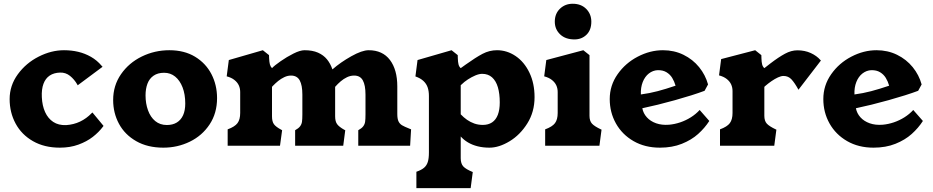

<svg xmlns="http://www.w3.org/2000/svg" viewBox="-20 -756 4838 996"><path d="M30 -242Q30 -312.5 72.5 -370.8Q115 -429 180.5 -462.2Q246 -495.5 312 -495.5Q351 -495.5 385.8 -487.2Q420.5 -479 451.8 -461.2Q483 -443.5 507 -415L512 -409.5L383 -313.5Q382.5 -315.5 381 -317.5Q365.5 -344.5 343 -362.5Q320.5 -380.5 291.5 -379.5Q259.5 -378.5 237.8 -364Q216 -349.5 205.5 -321.2Q195 -293 197 -252Q199 -207.5 214 -174.5Q229 -141.5 256.2 -123.5Q283.5 -105.5 323 -107Q362 -109.5 395.2 -125.2Q428.5 -141 455.5 -169Q456.5 -169.5 459.5 -172.5L517 -103L515 -100Q493 -70.5 461.5 -46Q430 -21.5 386.8 -5.8Q343.5 10 290.5 10Q210 10 151 -23.8Q92 -57.5 61 -115Q30 -172.5 30 -242Z M567 -237Q567 -312.5 607.8 -371.2Q648.5 -430 715.5 -462.8Q782.5 -495.5 858.5 -495.5Q936 -495.5 991.8 -461.8Q1047.5 -428 1076.8 -371.5Q1106 -315 1106 -247Q1106 -169 1067.5 -110.8Q1029 -52.5 965 -21.2Q901 10 827.5 10Q745.5 10 686.5 -23.8Q627.5 -57.5 597.2 -113.8Q567 -170 567 -237ZM941 -219Q941 -267 927 -303Q913 -339 888.5 -358.8Q864 -378.5 831.5 -378.5Q798.5 -378.5 776.8 -363.5Q755 -348.5 745 -322Q735 -295.5 735 -261Q735 -219 747.8 -183.8Q760.5 -148.5 785.2 -128Q810 -107.5 845.5 -107.5Q876 -107.5 897.2 -120.5Q918.5 -133.5 929.8 -158.2Q941 -183 941 -219Z M1560 -495.5Q1537 -495.5 1502.5 -478.2Q1468 -461 1435.8 -438.5Q1403.5 -416 1391 -402.5Q1383 -410.5 1380 -422.2Q1377 -434 1376 -454.5L1375.5 -470L1343.5 -495.5L1167 -444.5L1156 -360Q1180.5 -353.5 1196 -341.2Q1211.5 -329 1218.8 -313.2Q1226 -297.5 1226 -278.5V-170Q1226 -136 1212 -117.2Q1198 -98.5 1161 -85V0H1432.5L1443.5 -80.5L1439 -83Q1411 -98 1401 -111.8Q1391 -125.5 1391 -152.5V-305.5Q1394 -309 1395 -310Q1409 -324.5 1423.2 -336Q1437.5 -347.5 1454.8 -355.8Q1472 -364 1489.5 -364Q1521 -364 1534.8 -339Q1548.5 -314 1548.5 -265.5V-165.5V-162.5Q1548.5 -137 1546.5 -124Q1544.5 -111 1536.5 -100.5Q1528.5 -90 1511 -80.5V0H1760.5L1771 -80.5Q1767.5 -82.5 1765.5 -83Q1739 -98 1728.8 -112Q1718.5 -126 1718.5 -152.5V-305.5Q1732.5 -321.5 1747.5 -334.2Q1762.5 -347 1780.2 -355.5Q1798 -364 1817 -364Q1848.5 -364 1862.2 -339Q1876 -314 1876 -265.5V-165.5V-162.5Q1876 -137 1874 -124Q1872 -111 1864 -100.5Q1856 -90 1838.5 -80.5V0H2107.5L2112.5 -85L2104 -88.5Q2077.5 -99 2065.5 -106.2Q2053.5 -113.5 2047.2 -126.5Q2041 -139.5 2041 -165V-307.5Q2041 -394.5 2002.8 -445Q1964.5 -495.5 1892.5 -495.5Q1858 -495.5 1802 -464Q1746 -432.5 1704.5 -396Q1694 -426.5 1676.2 -448.2Q1658.5 -470 1629.8 -482.8Q1601 -495.5 1560 -495.5Z M2519 10Q2568.5 10 2623.2 -23Q2678 -56 2715.5 -115.8Q2753 -175.5 2753 -252Q2753 -324 2726.2 -379.5Q2699.5 -435 2654.8 -465.2Q2610 -495.5 2558 -495.5Q2519 -495.5 2483.2 -476.8Q2447.5 -458 2396.5 -421.5Q2389.5 -416.5 2370 -402.5Q2361.5 -410 2358.5 -422.2Q2355.5 -434.5 2355 -453L2354.5 -470L2322.5 -495.5L2146 -444.5L2135 -359.5Q2161 -350.5 2176.5 -336Q2192 -321.5 2198.5 -302.5Q2205 -283.5 2205 -258.5V35Q2205 66 2199.2 84.2Q2193.5 102.5 2179.8 114.2Q2166 126 2140 135V220H2421.5L2432.5 136.5Q2397 122 2383.5 107.5Q2370 93 2370 64.5V-48Q2386 -30 2408 -17Q2430 -4 2458 3Q2486 10 2519 10ZM2373.5 -317Q2388 -331.5 2407.2 -344Q2426.5 -356.5 2446.2 -364.8Q2466 -373 2481 -373Q2512 -373 2532.5 -354.8Q2553 -336.5 2562.8 -303.2Q2572.5 -270 2572.5 -224.5Q2572.5 -186.5 2562.5 -160.5Q2552.5 -134.5 2532.8 -121.2Q2513 -108 2485 -108Q2461 -108 2440.5 -115.2Q2420 -122.5 2402.8 -134.5Q2385.5 -146.5 2370 -163V-314Z M2873 -170V-278.5Q2873 -297.5 2865.8 -313.2Q2858.5 -329 2843 -341.2Q2827.5 -353.5 2803 -360L2814 -444.5L3006 -495.5L3038 -470V-155.5Q3038 -128.5 3051 -114.5Q3064 -100.5 3098 -84.5L3100.5 -83.5L3089.5 0H2808V-85Q2845 -98.5 2859 -117.2Q2873 -136 2873 -170ZM3047.5 -643.5Q3047.5 -683.1 3021 -709.8Q2994.5 -736.5 2950.9 -736.5Q2911.5 -736.5 2884.8 -710.8Q2858 -685 2858 -643.5Q2858 -604.4 2885.5 -577.9Q2913 -551.5 2960 -551.5Q2997.5 -551.5 3022.5 -575.9Q3047.5 -600.3 3047.5 -643.5Z M3143 -242Q3143 -313 3183.8 -371Q3224.5 -429 3288.5 -462.2Q3352.5 -495.5 3419 -495.5Q3477 -495.5 3525.5 -471.8Q3574 -448 3606.8 -407.5Q3639.5 -367 3653 -318L3635 -285Q3575 -262.5 3482 -236.5Q3389 -210.5 3312 -194.5Q3317 -168 3335.5 -147.5Q3354 -127 3383.5 -116.5Q3413 -106 3451 -109Q3479.5 -111.5 3508.5 -121.2Q3537.5 -131 3563.8 -147.5Q3590 -164 3609.5 -185.5L3659.5 -128.5Q3636 -92 3601.5 -61Q3567 -30 3517 -10Q3467 10 3403.5 10Q3325.5 10 3266.5 -24Q3207.5 -58 3175.2 -115.5Q3143 -173 3143 -242ZM3484.5 -311.5Q3478 -334 3467 -352Q3456 -370 3437.5 -381.2Q3419 -392.5 3392 -392Q3367 -391 3346.2 -375Q3325.5 -359 3314.2 -330.5Q3303 -302 3304.5 -266Q3349.5 -272 3391.2 -283Q3433 -294 3484.5 -311.5Z M3780 -283.5V-170Q3780 -136 3766 -117.2Q3752 -98.5 3715 -85V0H3996.5L4007.5 -83.5L4005 -84.5Q3971 -100.5 3958 -114.5Q3945 -128.5 3945 -155.5V-305.5Q3948 -309 3951 -311Q3966 -324 3982.8 -335.5Q3999.5 -347 4015.8 -354.5Q4032 -362 4044.5 -362Q4069.5 -362 4086.2 -343.8Q4103 -325.5 4122 -290.5L4238.5 -442L4236 -444.5Q4217 -466.5 4186 -480.8Q4155 -495 4116.5 -495Q4084.5 -495 4051.8 -477.2Q4019 -459.5 3976.5 -427Q3961 -415 3945 -402.5Q3936.5 -410 3933.5 -422.2Q3930.5 -434.5 3930 -453L3929.5 -470L3897.5 -495.5L3721 -449.5L3710 -365Q3734.5 -358.5 3750 -346.2Q3765.5 -334 3772.8 -318.2Q3780 -302.5 3780 -283.5Z M4251 -242Q4251 -313 4291.8 -371Q4332.5 -429 4396.5 -462.2Q4460.5 -495.5 4527 -495.5Q4585 -495.5 4633.5 -471.8Q4682 -448 4714.8 -407.5Q4747.5 -367 4761 -318L4743 -285Q4683 -262.5 4590 -236.5Q4497 -210.5 4420 -194.5Q4425 -168 4443.5 -147.5Q4462 -127 4491.5 -116.5Q4521 -106 4559 -109Q4587.5 -111.5 4616.5 -121.2Q4645.5 -131 4671.8 -147.5Q4698 -164 4717.5 -185.5L4767.5 -128.5Q4744 -92 4709.5 -61Q4675 -30 4625 -10Q4575 10 4511.5 10Q4433.5 10 4374.5 -24Q4315.5 -58 4283.2 -115.5Q4251 -173 4251 -242ZM4592.5 -311.5Q4586 -334 4575 -352Q4564 -370 4545.5 -381.2Q4527 -392.5 4500 -392Q4475 -391 4454.2 -375Q4433.5 -359 4422.2 -330.5Q4411 -302 4412.5 -266Q4457.5 -272 4499.2 -283Q4541 -294 4592.5 -311.5Z"/></svg>

Font: TMT Limkin
Style: Regular
Weight: 400
Designer: Gabriel Drozdov
Version: Version 1.000;Glyphs 3.1.2 (3151)